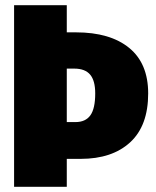

<svg xmlns="http://www.w3.org/2000/svg" viewBox="-20 -716 597 736"><path d="M548 -358Q548 -234 479 -170.5Q410 -107 289 -107H236V0H34V-696H236V-592H271Q402 -592 475 -532.5Q548 -473 548 -358ZM345 -358Q345 -407 325.5 -430Q306 -453 265 -453H236V-248H269Q308 -248 326.5 -274Q345 -300 345 -358Z"/></svg>

Font: Fira Sans Condensed Black
Style: Regular
Weight: 900
Width: 3
Designer: Carrois Corporate & Edenspiekermann AG
Foundry: Carrois Corporate GbR & Edenspiekermann AG
Version: Version 4.203